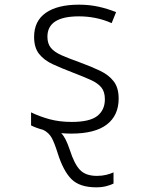

<svg xmlns="http://www.w3.org/2000/svg" viewBox="-20 -562 640 822"><path d="M285 10Q263 10 242 8Q252 18 260.5 34.5Q269 51 279 80Q298 140 322.5 165.5Q347 191 395 191Q417 191 435 186.5Q453 182 466 176V224Q454 230 435 235Q416 240 392 240Q321 240 286 205Q251 170 227 94Q213 49 201 27.5Q189 6 165 -6Q135 -14 113 -25V-81Q150 -63 192.5 -51.5Q235 -40 287 -40Q364 -40 396.5 -65.5Q429 -91 429 -137Q429 -169 414 -187.5Q399 -206 368 -220Q337 -234 290 -252Q243 -270 206 -287Q169 -304 147.5 -331Q126 -358 126 -404Q126 -472 176 -507Q226 -542 318 -542Q362 -542 401 -533.5Q440 -525 477 -510L458 -463Q424 -478 389 -485Q354 -492 318 -492Q183 -492 183 -405Q183 -375 198 -357Q213 -339 243.5 -325.5Q274 -312 319 -296Q371 -277 408.5 -259Q446 -241 467 -213.5Q488 -186 488 -140Q488 -68 437.5 -29Q387 10 285 10Z"/></svg>

Font: Noto Sans Mono Light
Style: Regular
Weight: 300
Designer: Monotype Design Team
Foundry: Monotype Imaging Inc.
Version: Version 2.014; ttfautohint (v1.8.4.7-5d5b)